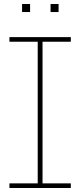

<svg xmlns="http://www.w3.org/2000/svg" viewBox="-20 -937 400 957"><path d="M27 -729V-752H333V-729H192V-23H333V0H27V-23H168V-729ZM90 -917H130V-877H90ZM232 -917H272V-877H232Z"/></svg>

Font: Hepta Slab ExtraLight ExtraLight
Style: Regular
Weight: 250
Version: Version 1.102